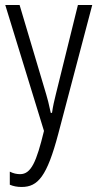

<svg xmlns="http://www.w3.org/2000/svg" viewBox="-20 -734 387 764"><path d="M347 -714H290L202 -358C196 -334 191 -313 187 -285H182C174 -322 169 -342 164 -358L58 -714H1L155 -213C125 -90 104 -41 60 -41C46 -41 33 -44 19 -51V1C33 7 48 10 66 10C131 10 167 -32 212 -202Z"/></svg>

Font: Noto Sans UI Condensed Light
Style: Regular
Weight: 300
Width: 3
Designer: Monotype Design Team
Foundry: Monotype Imaging Inc.
Version: Version 1.901